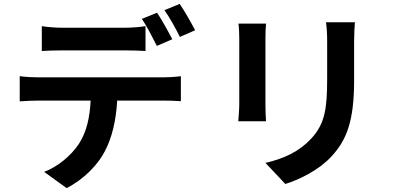

<svg xmlns="http://www.w3.org/2000/svg" viewBox="-20 -888 2040 983"><path d="M979 -733C961 -768 926 -830 900 -868L822 -836C849 -798 880 -741 901 -699L979 -733ZM862 -687C843 -724 809 -786 784 -823L706 -791C733 -753 762 -694 783 -653L862 -687ZM725 -754C691 -749 654 -746 620 -746H299C265 -746 226 -749 194 -754V-627C224 -629 265 -630 299 -630H620C655 -630 691 -629 725 -627V-754ZM518 -116C554 -186 574 -270 580 -373H817C845 -373 881 -372 906 -370V-498C880 -494 838 -492 817 -492H175C144 -492 111 -494 81 -498V-369C109 -371 146 -373 175 -373H444C440 -289 424 -212 383 -150C343 -91 277 -35 206 -8L321 75C410 30 483 -46 518 -116Z M1679 -89C1753 -171 1793 -263 1793 -478V-676C1793 -716 1795 -746 1797 -774H1649C1653 -746 1655 -716 1655 -676V-486C1655 -330 1643 -254 1574 -179C1514 -114 1438 -77 1339 -54L1441 54C1514 31 1613 -17 1679 -89ZM1339 -353V-691C1339 -723 1340 -744 1342 -767H1201C1204 -744 1205 -710 1205 -691V-354C1205 -324 1201 -286 1200 -267H1342C1340 -290 1339 -328 1339 -353Z"/></svg>

Font: Glow Sans TC Normal
Style: Bold
Weight: 700
Designer: Ryoko NISHIZUKA (kana, bopomofo & ideographs); Paul D. Hunt (Latin, Greek & Cyrillic); Sandoll Communications, Soo-young
Version: Version 0.93